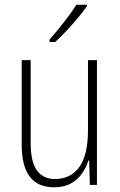

<svg xmlns="http://www.w3.org/2000/svg" viewBox="-20 -784 507 814"><path d="M391 -529V0H361L358 -104H355Q346 -75 328 -49Q310 -23 281 -6.5Q252 10 209 10Q72 10 72 -170V-529H110V-178Q110 -98 136.5 -61.5Q163 -25 213 -25Q279 -25 316 -75.5Q353 -126 353 -233V-529ZM348 -757Q332 -734 308.5 -706Q285 -678 260 -651.5Q235 -625 214 -606H190V-616Q222 -653 251.5 -690.5Q281 -728 304 -764H348Z"/></svg>

Font: Noto Sans Khmer Condensed ExtraLight
Style: Regular
Weight: 200
Width: 3
Designer: Danh Hong and the Monotype Design Team
Foundry: Monotype Imaging Inc.
Version: Version 2.004; ttfautohint (v1.8.4.7-5d5b)